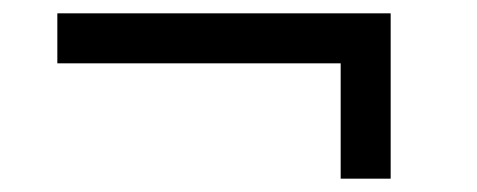

<svg xmlns="http://www.w3.org/2000/svg" viewBox="-20 -308 716 288"><path d="M491 -213H66V-288H566V-40H491Z"/></svg>

Font: Eudoxus Sans
Style: Regular
Weight: 400
Designer: Stijn de Vries
Foundry: tokotype
Version: Version 2.005